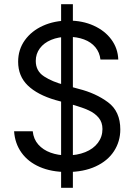

<svg xmlns="http://www.w3.org/2000/svg" viewBox="-20 -816 647 925"><path d="M274.4 -795.9H331.1V88.9H274.4ZM307.6 -638.7Q261.7 -638.7 226.6 -624Q191.4 -609.4 171.9 -583Q152.3 -556.6 152.3 -522.5Q152.3 -473.6 192.4 -447.8Q232.4 -421.9 289.1 -407.2L359.4 -387.7Q441.4 -367.2 500.5 -323.2Q559.6 -279.3 559.6 -192.4Q559.6 -134.8 529.3 -87.9Q499 -41 440.9 -14.2Q382.8 12.7 302.7 12.7Q227.5 12.7 171.4 -11.7Q115.2 -36.1 83.5 -80.6Q51.8 -125 47.9 -183.6H137.7Q141.6 -145.5 164.6 -119.6Q187.5 -93.8 223.6 -80.6Q259.8 -67.4 302.7 -67.4Q351.6 -67.4 390.6 -83Q429.7 -98.6 451.7 -127.9Q473.6 -157.2 473.6 -194.3Q473.6 -226.6 455.6 -248.5Q437.5 -270.5 407.7 -284.2Q377.9 -297.9 334 -310.5L247.1 -334Q160.2 -359.4 113.8 -404.3Q67.4 -449.2 67.4 -518.6Q67.4 -577.1 99.6 -622.1Q131.8 -667 187 -691.9Q242.2 -716.8 310.5 -716.8Q377.9 -716.8 431.6 -692.4Q485.4 -668 516.6 -625.5Q547.9 -583 549.8 -529.3H463.9Q460 -563.5 439.5 -588.4Q418.9 -613.3 384.8 -626Q350.6 -638.7 307.6 -638.7Z"/></svg>

Font: Pretendard Std Variable
Style: Regular
Weight: 400
Designer: Base glyphs from Inter by Rasmus Andersson; Hangeul glyphs from Noto Sans CJK(Source Han Sans) by Jang Soo-young and Kan
Foundry: Kil Hyung-jin
Version: Version 1.309;Glyphs 3.2 (3225)